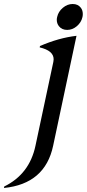

<svg xmlns="http://www.w3.org/2000/svg" viewBox="-69 -725 432 955"><path d="M333 -686.5Q342.8 -673.8 342.8 -655.3Q342.8 -647.9 341.3 -640.6Q335.4 -613.8 313.5 -595Q291.5 -576.2 265.1 -576.2Q238.8 -576.2 224.1 -594.7Q213.4 -608.4 213.4 -626.5Q213.4 -633.3 215.3 -640.6Q221.2 -667.5 243.7 -686.3Q266.1 -705.1 292.5 -705.1Q318.8 -705.1 333 -686.5ZM-49.3 210 -47.9 202.6Q77.6 141.1 107.4 0L196.3 -417Q197.8 -423.8 197.8 -430.2Q197.8 -473.1 128.4 -489.3L129.9 -496.1Q223.1 -536.6 311.5 -546.9L195.3 0Q155.3 189.5 -49.3 210Z"/></svg>

Font: Modern Antiqua
Style: Book Oblique
Weight: 400
Italic angle: -12°
Designer: Wojciech Kalinowski "wmk69" (wmk69@o2.pl)
Foundry: Wojciech Kalinowski "wmk69" (wmk69@o2.pl)
Version: Version 3.1.0; 2021-05-28